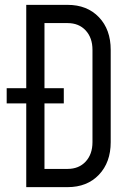

<svg xmlns="http://www.w3.org/2000/svg" viewBox="-20 -770 548 790"><path d="M88 0V-344.5H7.5V-407H88V-750H258Q338.5 -750 387 -699.2Q435.5 -648.5 435.5 -565V-185Q435.5 -102 387 -51Q338.5 0 258 0ZM163 -75H258Q304.5 -75 332.5 -105.2Q360.5 -135.5 360.5 -185V-565Q360.5 -614.5 332.5 -644.8Q304.5 -675 258 -675H163V-407H242.5V-344.5H163Z"/></svg>

Font: Mohave
Style: Regular
Weight: 400
Designer: Gumpita Rahayu
Foundry: Tokotype
Version: Version 2.003; ttfautohint (v1.8.3)